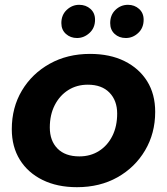

<svg xmlns="http://www.w3.org/2000/svg" viewBox="-20 -770 694 798"><path d="M300 8Q218 8 157 -22Q96 -52 62.5 -106Q29 -160 29 -233Q29 -323 71 -393.5Q113 -464 186.5 -505Q260 -546 354 -546Q437 -546 497.5 -516Q558 -486 591.5 -432.5Q625 -379 625 -305Q625 -216 583 -145Q541 -74 468 -33Q395 8 300 8ZM310 -120Q356 -120 391.5 -142.5Q427 -165 447 -205Q467 -245 467 -298Q467 -352 435 -385Q403 -418 345 -418Q299 -418 263.5 -395.5Q228 -373 207.5 -333Q187 -293 187 -240Q187 -185 219 -152.5Q251 -120 310 -120ZM503 -612Q475 -612 456.5 -629Q438 -646 438 -674Q438 -708 460 -729Q482 -750 512 -750Q539 -750 558 -733Q577 -716 577 -688Q577 -654 554.5 -633Q532 -612 503 -612ZM300 -612Q273 -612 254 -629Q235 -646 235 -674Q235 -708 257.5 -729Q280 -750 309 -750Q337 -750 356 -733Q375 -716 375 -688Q375 -654 352 -633Q329 -612 300 -612Z"/></svg>

Font: Montserrat Thin
Style: Bold Italic
Weight: 700
Italic angle: -11.3°
Version: Version 9.000